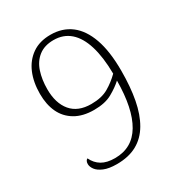

<svg xmlns="http://www.w3.org/2000/svg" viewBox="-174 -842 906 971"><g transform="rotate(-30 279.5 -356.5)"><path d="M227 11Q181 11 152.5 -1Q124 -13 111.5 -30Q99 -47 99 -63Q99 -74 103 -80.5Q107 -87 112 -89Q128 -55 157.5 -37.5Q187 -20 234 -20Q335 -20 386 -106Q437 -192 438 -355Q411 -330 370 -307Q329 -284 265 -284Q199 -284 154.5 -310.5Q110 -337 88.5 -383Q67 -429 67 -491Q67 -559 89 -611Q111 -663 154.5 -693.5Q198 -724 262 -724Q331 -724 380 -687Q429 -650 455.5 -575.5Q482 -501 482 -388Q482 -293 468 -219.5Q454 -146 423.5 -94Q393 -42 344.5 -15.5Q296 11 227 11ZM267 -317Q328 -317 367.5 -340Q407 -363 439 -395Q438 -492 417.5 -558.5Q397 -625 358 -659Q319 -693 262 -693Q209 -693 175 -666.5Q141 -640 126 -594.5Q111 -549 111 -493Q111 -411 150.5 -364Q190 -317 267 -317Z"/></g></svg>

Font: Noto Serif Gujarati ExtraLight
Style: Regular
Weight: 250
Version: Version 2.102